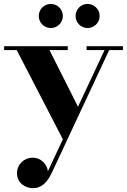

<svg xmlns="http://www.w3.org/2000/svg" viewBox="-20 -695 645 976"><path d="M364 -613.5C364 -580 391.5 -552.5 425 -552.5C459 -552.5 486.5 -580 486.5 -613.5C486.5 -647.5 459 -675 425 -675C391.5 -675 364 -647.5 364 -613.5ZM177 -613.5C177 -580 204.5 -552.5 238 -552.5C272 -552.5 299.5 -580 299.5 -613.5C299.5 -647.5 272 -675 238 -675C204.5 -675 177 -647.5 177 -613.5ZM324.5 -440.5V-460H1V-440.5H65L299.5 13L223.5 175.5C218.5 135 183.5 106.5 147 106.5C102.5 106.5 66.5 140 66.5 185.5C66.5 236 109.5 261.5 147 261.5C193.5 261.5 221 229.5 243 184L535 -440.5H605V-460H420V-440.5H511.5L376.5 -152.5L231.5 -440.5Z"/></svg>

Font: Bodoni* 11pt
Style: Bold
Weight: 700
Version: Version 2.3